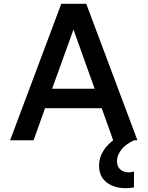

<svg xmlns="http://www.w3.org/2000/svg" viewBox="-20 -735 773 1006"><path d="M700 0H573L513 -168H216L156 0H33L301 -715H432ZM253 -270H476L365 -580ZM682 164V247Q671 249 660.5 250Q650 251 639 251Q578 251 538.5 220.5Q499 190 499 132Q499 89 525 50Q551 11 604 -22L682 0Q636 22 614.5 51Q593 80 593 109Q593 138 610.5 153Q628 168 653 168Q658 168 666 167Q674 166 682 164Z"/></svg>

Font: Wix Madefor Text SemiBold
Style: Regular
Weight: 600
Designer: Dalton Maag Ltd
Foundry: Dalton Maag Ltd
Version: Version 3.100